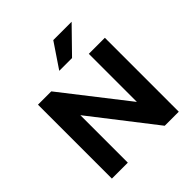

<svg xmlns="http://www.w3.org/2000/svg" viewBox="-242 -1117 1295 1295"><g transform="rotate(-45 405.5 -470.0)"><path d="M87 0V-705H214L577 -240H572V-705H725V0H591L235 -458H239V0ZM350 -765 468 -940H643L472 -765Z"/></g></svg>

Font: Nunito Sans 8pt ExtraBold
Style: Regular
Weight: 800
Version: Version 3.101;gftools[0.9.27]